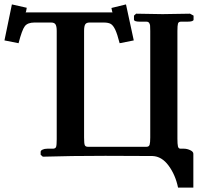

<svg xmlns="http://www.w3.org/2000/svg" viewBox="-27 -709 910 870"><path d="M230 -568.8Q230 -589.8 224.6 -598.4Q219.2 -606.9 205.1 -606.9H128.9Q98.6 -606.9 85.7 -590.6Q72.8 -574.2 57.1 -513.2L-6.8 -525.9L26.9 -689L94.2 -673.8Q91.3 -653.8 88.9 -652.8H482.9Q481.4 -653.3 478 -672.9L543.9 -689L579.1 -525.9L515.1 -513.2Q504.4 -555.2 495.1 -574.7Q485.8 -594.2 474.9 -600.6Q463.9 -606.9 442.9 -606.9H378.9Q364.7 -606.9 359.4 -598.9Q354 -590.8 354 -568.8V-85.9Q354 -58.6 357.2 -51.3Q360.4 -43.9 371.1 -43.9H637.2Q647.9 -43.9 650.9 -53Q653.8 -62 653.8 -85.9V-568.8Q653.8 -585.9 653.1 -593.3Q652.3 -600.6 648.4 -605.7Q644.5 -610.8 636.2 -610.8H606.9Q580.1 -610.8 580.1 -620.1V-638.2L589.8 -647L710 -645Q729.5 -645.5 772 -646Q814.5 -646.5 834 -647L850.1 -638.2V-620.1Q850.1 -610.8 821.8 -610.8H793Q782.2 -610.8 779.5 -602.3Q776.9 -593.8 776.9 -568.8V-80.1Q776.9 -56.2 779.3 -45.7Q781.7 -35.2 791 -35.2H807.1Q820.3 -35.2 834.7 -28.6Q849.1 -22 849.1 -12.2V141.1H779.8Q768.1 84 737.1 41.7Q706.1 -0.5 664.1 -2Q653.3 -2 576.2 -2.4Q499 -2.9 450.2 -2.9Q292.5 -2.9 167 1L157.2 -7.8V-21Q157.2 -26.9 165.8 -31Q174.3 -35.2 187 -35.2H212.9Q224.1 -35.6 227.1 -43.2Q230 -50.8 230 -78.1Z"/></svg>

Font: Common Serif
Style: Bold
Weight: 700
Designer: Philipp H. Poll, Khaled Hosny
Foundry: Stefan Peev, Context Ltd.
Version: Version 1.026